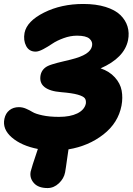

<svg xmlns="http://www.w3.org/2000/svg" viewBox="-29 -725 666 964"><path d="M210 219.2Q163.1 219.2 140.9 193.8Q118.7 168.5 125 136.2Q128.4 119.6 161.1 22.9Q78.6 6.8 30.3 -34.9Q-18.1 -76.7 -6.8 -128.9Q-1 -156.2 18.3 -171.6Q37.6 -187 65.9 -187Q84 -187 101.6 -179.4Q119.1 -171.9 134.3 -162.6Q149.4 -153.3 184.3 -145.8Q219.2 -138.2 267.1 -138.2Q323.2 -138.2 358.9 -155.5Q394.5 -172.9 401.9 -204.1Q404.3 -221.2 397 -231.4Q389.6 -241.7 361.3 -249.8Q333 -257.8 278.8 -262.2Q221.2 -266.6 194.3 -288.1Q167.5 -309.6 174.8 -348.1Q181.6 -379.4 211.9 -394Q220.2 -397.9 234.1 -402.3Q248 -406.7 259.8 -409.7Q271.5 -412.6 293.7 -418Q315.9 -423.3 326.2 -425.8Q377.4 -438.5 403.1 -455.1Q428.7 -471.7 433.1 -494.1Q437.5 -515.6 420.2 -530.8Q402.8 -545.9 357.9 -545.9Q324.2 -545.9 290.3 -533.4Q256.3 -521 234.1 -505.9Q211.9 -490.7 188.5 -478.3Q165 -465.8 149.9 -465.8Q117.2 -465.8 102.3 -494.1Q87.4 -522.5 94.2 -560.1Q106 -618.7 192.1 -661.9Q278.3 -705.1 389.2 -705.1Q453.1 -705.1 501 -690.2Q548.8 -675.3 575.2 -649.7Q601.6 -624 611.3 -591.8Q621.1 -559.6 613.8 -522.9Q595.2 -434.1 476.1 -381.8Q520 -367.2 547.6 -336.7Q575.2 -306.2 581.8 -270.3Q588.4 -234.4 581.1 -194.8Q564.5 -107.9 490 -49.8Q415.5 8.3 314.9 24.9Q312 44.4 308.3 70.3Q304.7 96.2 302.2 113.3Q299.8 130.4 297.9 140.1Q292 171.4 266.6 195.3Q241.2 219.2 210 219.2Z"/></svg>

Font: Shantell Sans Bouncy
Style: Italic
Weight: 800
Italic angle: -11.31°
Designer: Stephen Nixon, Anya Danilova, Shantell Martin
Foundry: Arrow Type
Version: Version 1.006;[9816181b4]